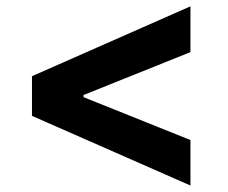

<svg xmlns="http://www.w3.org/2000/svg" viewBox="-20 -594 720 606"><path d="M80.9 -228.3V-353.5L581.1 -574V-429.5L238.9 -292.2L243.6 -299.8V-282L238.9 -289.3L581.1 -152V-8.4Z"/></svg>

Font: GitLab Sans
Style: Regular
Weight: 400
Designer: Rasmus Andersson
Foundry: Modifications by GitLab B.V., manufactured by rsms
Version: Version 4.000;git-c8fb6b7